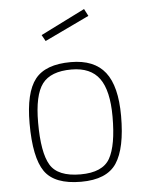

<svg xmlns="http://www.w3.org/2000/svg" viewBox="-53 -776 642 828"><g transform="rotate(-5 268.0 -361.5)"><path d="M265 -509Q366 -509 413.5 -448.5Q461 -388 461 -259Q461 -119 418.5 -55Q376 9 265 9Q150 9 107.5 -52Q65 -113 65 -261Q65 -394 110 -451.5Q155 -509 265 -509ZM265 -23Q361 -23 392.5 -79Q424 -135 424 -259Q424 -372 386 -424.5Q348 -477 265 -477Q175 -477 138.5 -428.5Q102 -380 102 -261Q102 -131 134.5 -77Q167 -23 265 -23ZM150 -636 342 -732 358 -701 165 -609Z"/></g></svg>

Font: TitilliumMaps29L
Style: 1 wt
Weight: 100
Designer: Campivisivi
Foundry: Accademia di Belle Arti di Urbino and students of MA course of Visual design
Version: Version 001.001